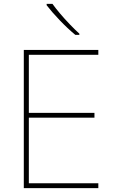

<svg xmlns="http://www.w3.org/2000/svg" viewBox="-20 -972 590 992"><path d="M488 0H103V-714H488V-689H129V-389H468V-364H129V-25H488ZM251 -952Q266 -931 290 -902.5Q314 -874 341 -846Q368 -818 390 -798V-792H369Q329 -825 288 -868Q247 -911 221 -945V-952Z"/></svg>

Font: Noto Sans Oriya Thin
Style: Regular
Weight: 100
Designer: Amélie Bonet and Sol Matas
Foundry: Google LLC
Version: Version 2.006; ttfautohint (v1.8.4.7-5d5b)